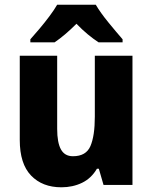

<svg xmlns="http://www.w3.org/2000/svg" viewBox="-20 -786 648 816"><path d="M543 -549V0H420L400 -69H392Q368 -28 328.5 -9Q289 10 241 10Q160 10 112 -40Q64 -90 64 -191V-549H223V-238Q223 -180 239 -151Q255 -122 290 -122Q346 -122 364.5 -165.5Q383 -209 383 -290V-549ZM387 -766Q407 -732 440.5 -691Q474 -650 501 -619V-606H399Q376 -621 352.5 -640.5Q329 -660 305 -685Q280 -660 257 -640.5Q234 -621 212 -606H109V-619Q126 -638 148 -664Q170 -690 190.5 -717.5Q211 -745 223 -766Z"/></svg>

Font: Noto Sans Ethiopic SemiCondensed ExtraBold
Style: Regular
Weight: 800
Width: 4
Designer: Monotype Design Team
Foundry: Monotype Imaging Inc.
Version: Version 2.102; ttfautohint (v1.8.4.7-5d5b)